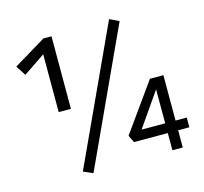

<svg xmlns="http://www.w3.org/2000/svg" viewBox="-99 -777 949 895"><g transform="rotate(-15 375.5 -329.5)"><path d="M501 -667 546 -645 245 8 199 -12ZM221 -309H162V-588L57 -517L26 -565L182 -659H221ZM732 -130V-83H678V0H628V-83H465L448 -118L613 -349H678V-130ZM514 -130H628V-294Z"/></g></svg>

Font: EauTestInfant Medium
Style: Italic
Weight: 500
Italic angle: -12°
Designer: Christian Thalmann (Catharsis Fonts)
Version: Version 0.001;PS 000.001;hotconv 1.0.88;makeotf.lib2.5.64775